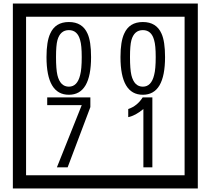

<svg xmlns="http://www.w3.org/2000/svg" viewBox="-20 -980 1195 1090"><path d="M1103 90H53V-960H1103ZM1028 15V-885H128V15ZM497 -656Q497 -442 371 -442Q244 -442 244 -656Q244 -744 265 -789Q294 -855 371 -855Q448 -855 477 -789Q497 -745 497 -656ZM444 -656Q444 -723 435 -752Q420 -809 371 -809Q322 -809 306 -752Q298 -723 298 -656Q298 -587 306 -553Q322 -488 371 -488Q419 -488 435 -554Q444 -587 444 -656ZM917 -656Q917 -442 791 -442Q664 -442 664 -656Q664 -744 685 -789Q714 -855 791 -855Q868 -855 897 -789Q917 -745 917 -656ZM864 -656Q864 -723 855 -752Q840 -809 791 -809Q742 -809 726 -752Q718 -723 718 -656Q718 -587 726 -553Q742 -488 791 -488Q839 -488 855 -554Q864 -587 864 -656ZM493 -372 364 -30H303L444 -383H248V-427H493ZM845 -30H794V-361Q748 -323 708 -315V-361Q759 -378 790 -427H845Z"/></svg>

Font: Unicode BMP Fallback SIL
Style: Regular
Weight: 400
Foundry: NRSI, SIL International
Version: Version 5.1 Based on Unicode 5.1